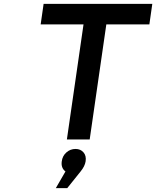

<svg xmlns="http://www.w3.org/2000/svg" viewBox="-20 -720 806 991"><path d="M189.9 -594.2 205.1 -700.2H766.1L751 -594.2H528.8L442.9 0H325.2L411.1 -594.2ZM268.1 251 317.9 165Q293.9 147 298.8 112.8Q302.2 85 322.5 66.9Q342.8 48.8 370.1 48.8Q395.5 48.8 410.9 66.4Q426.3 84 421.9 112.8Q418 138.2 396 165L327.1 251Z"/></svg>

Font: Trueno
Style: Italic
Weight: 400
Designer: Julieta Ulanovsky
Foundry: Julieta Ulanovsky
Version: Version 3.001b | FøM Fix